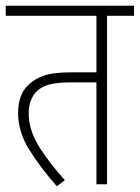

<svg xmlns="http://www.w3.org/2000/svg" viewBox="-20 -642 487 669"><path d="M353 -587V0H316V-355H230Q176 -355 148 -346.5Q120 -338 103 -319Q94 -308 87 -290.5Q80 -273 80 -247Q80 -193 111.5 -139Q143 -85 206 -14L178 7Q120 -59 81.5 -121Q43 -183 43 -250Q43 -277 51.5 -303.5Q60 -330 83 -350Q103 -368 134.5 -379Q166 -390 230 -390H316V-587H0V-622H447V-587Z"/></svg>

Font: Noto Sans Condensed ExtraLight
Style: Italic
Weight: 200
Width: 3
Italic angle: -12°
Designer: Monotype Design Team
Foundry: Monotype Imaging Inc.
Version: Version 2.013; ttfautohint (v1.8.4.7-5d5b)